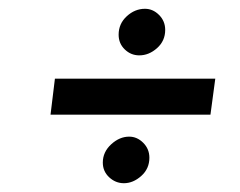

<svg xmlns="http://www.w3.org/2000/svg" viewBox="-20 -470 547 437"><path d="M310 -450Q328 -450 342 -436Q356 -422 356 -402Q356 -377 337.5 -360.5Q319 -344 297 -344Q278 -344 264 -357.5Q250 -371 250 -391Q250 -416 268.5 -433Q287 -450 310 -450ZM470 -291 459 -209H95L105 -291ZM274 -159Q292 -159 306 -145Q320 -131 320 -111Q320 -86 301.5 -69.5Q283 -53 262 -53Q243 -53 228.5 -66.5Q214 -80 214 -100Q214 -124 233 -141.5Q252 -159 274 -159Z"/></svg>

Font: Josefin Sans
Style: Italic
Weight: 400
Italic angle: -7°
Designer: Santiago Orozco
Foundry: Typemade
Version: Version 2.000